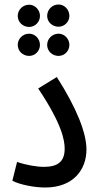

<svg xmlns="http://www.w3.org/2000/svg" viewBox="-20 -830 442 855"><path d="M241 -711C267 -711 289 -733 289 -759C289 -787 267 -810 241 -810C212 -810 190 -787 190 -759C190 -733 212 -711 241 -711ZM110 -710C136 -710 158 -732 158 -759C158 -786 136 -809 110 -809C81 -809 59 -786 59 -759C59 -732 81 -710 110 -710ZM110 -581C136 -581 158 -603 158 -630C158 -657 136 -680 110 -680C81 -680 59 -657 59 -630C59 -603 81 -581 110 -581ZM241 -581C267 -581 289 -603 289 -630C289 -657 267 -680 241 -680C212 -680 190 -657 190 -630C190 -603 212 -581 241 -581ZM35 -25C70 -7 134 5 181 5C309 5 365 -77 365 -164C365 -237 323 -346 233 -487L150 -436C258 -275 268 -203 268 -167C268 -108 234 -87 176 -87C143 -87 96 -95 56 -109Z"/></svg>

Font: Noto Sans Arabic ExtCond Med
Style: Regular
Weight: 500
Width: 2
Designer: Monotype Design Team, Nadine Chahine, Nizar Qandah and Khaled Hosny
Foundry: Monotype Imaging Inc.
Version: Version 2.012